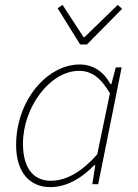

<svg xmlns="http://www.w3.org/2000/svg" viewBox="-20 -754 564 786"><path d="M186 12C254 12 316 -26 366 -78H370L358 0H382L478 -478H454L436 -410H432C406 -458 364 -490 306 -490C174 -490 46 -344 46 -160C46 -48 102 12 186 12ZM188 -14C118 -14 74 -64 74 -166C74 -314 184 -464 304 -464C352 -464 392 -438 430 -372L378 -122C318 -54 254 -14 188 -14ZM308 -572H336L480 -718L462 -734L326 -602H322L236 -734L216 -720Z"/></svg>

Font: Source Sans Pro ExtraLight
Style: Italic
Weight: 200
Italic angle: -11°
Designer: Paul D. Hunt
Foundry: Adobe Systems Incorporated
Version: Version 3.006;hotconv 1.0.111;makeotfexe 2.5.65597